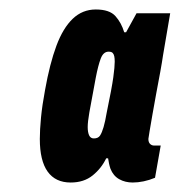

<svg xmlns="http://www.w3.org/2000/svg" viewBox="-20 -715 379 405"><path d="M129 -330Q97 -330 80.5 -353Q64 -376 64 -422Q64 -441 66.5 -467Q69 -493 75 -525Q85 -581 99 -618.5Q113 -656 133.5 -675.5Q154 -695 182 -695Q211 -695 223.5 -681Q236 -667 242 -647H246L268 -687H339L324 -599Q322 -585 318 -563Q314 -541 309.5 -517.5Q305 -494 301.5 -473Q298 -452 295.5 -438Q293 -424 293 -422Q293 -415 296.5 -411.5Q300 -408 305 -408H319L307 -340Q295 -335 283 -332.5Q271 -330 260 -330Q244 -330 231.5 -337Q219 -344 213 -359Q211 -365 210 -370Q209 -375 208 -381H204Q194 -360 175.5 -345Q157 -330 129 -330ZM178 -423Q187 -423 191 -429Q195 -435 198.5 -447Q202 -459 205 -477Q216 -530 219 -552Q222 -574 222 -585Q222 -592 221 -596.5Q220 -601 217.5 -603.5Q215 -606 209 -606Q198 -606 192.5 -591.5Q187 -577 182 -551Q172 -498 168.5 -478Q165 -458 165 -447Q165 -436 168 -429.5Q171 -423 178 -423Z"/></svg>

Font: Archivo ExtraCondensed Black
Style: Italic
Weight: 900
Width: 2
Italic angle: -10°
Designer: Hector Gatti
Foundry: Omnibus-Type
Version: Version 2.001